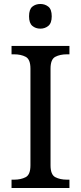

<svg xmlns="http://www.w3.org/2000/svg" viewBox="-20 -945 407 965"><path d="M38 0V-42H51Q85 -42 109 -54.5Q133 -67 133 -114V-600Q133 -647 109 -659.5Q85 -672 51 -672H38V-714H329V-672H316Q282 -672 258 -659.5Q234 -647 234 -600V-114Q234 -67 258 -54.5Q282 -42 316 -42H329V0ZM183 -801Q159 -801 142.5 -815Q126 -829 126 -863Q126 -898 142.5 -911.5Q159 -925 183 -925Q206 -925 223 -911.5Q240 -898 240 -863Q240 -829 223 -815Q206 -801 183 -801Z"/></svg>

Font: Noto Serif Dives Akuru
Style: Regular
Weight: 400
Designer: Fernando Caro
Foundry: Fernando Caro
Version: Version 2.000; ttfautohint (v1.8.4.7-5d5b)